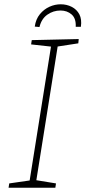

<svg xmlns="http://www.w3.org/2000/svg" viewBox="-20 -875 398 895"><path d="M345 -673 241 -657 250 -666 148 -26 143 -36 241 -20 238 0H20L23 -20L127 -35L117 -26L219 -666L225 -657L125 -668L128 -688L347 -693ZM263 -855Q291 -855 314.5 -843Q338 -831 350 -808Q362 -785 357 -750H333Q335 -789 314 -807.5Q293 -826 262 -826Q228 -826 200.5 -806.5Q173 -787 164 -749L142 -751Q147 -786 166 -809Q185 -832 210.5 -843.5Q236 -855 263 -855Z"/></svg>

Font: Bitter Thin ExtraLight
Style: Italic
Weight: 250
Italic angle: -9°
Version: Version 2.002